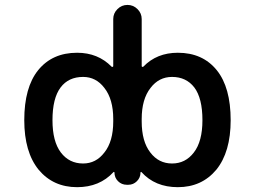

<svg xmlns="http://www.w3.org/2000/svg" viewBox="-20 -775 1040 784"><path d="M706.1 -10.7Q613.3 -10.7 557.6 -72.3Q556.6 -73.2 555.2 -72.8Q553.7 -72.3 553.7 -70.3Q553.7 -49.8 539.1 -35.2Q524.4 -20.5 503.9 -20.5H498Q476.6 -20.5 461.9 -35.2Q447.3 -49.8 447.3 -71.3Q447.3 -72.3 445.3 -72.8Q443.4 -73.2 443.4 -72.3Q386.7 -10.7 294.9 -10.7Q197.3 -10.7 137.7 -82Q79.1 -154.3 79.1 -284.2Q79.1 -418 135.7 -488.3Q193.4 -559.6 294.9 -559.6Q379.9 -559.6 435.5 -502.9Q437.5 -501 439.9 -502Q442.4 -502.9 442.4 -504.9V-697.3Q442.4 -720.7 459.5 -737.8Q476.6 -754.9 500.5 -754.9Q524.4 -754.9 541.5 -737.8Q558.6 -720.7 558.6 -697.3V-504.9Q558.6 -502.9 561 -502Q563.5 -501 565.4 -502.9Q620.1 -559.6 706.1 -559.6Q807.6 -559.6 865.2 -488.3Q921.9 -418 921.9 -284.2Q921.9 -154.3 863.3 -82Q803.7 -10.7 706.1 -10.7ZM682.6 -460.9Q628.9 -460.9 594.7 -416Q558.6 -370.1 558.6 -289.1V-279.3Q558.6 -197.3 593.8 -152.3Q627.9 -107.4 682.6 -107.4Q737.3 -107.4 771.5 -152.3Q806.6 -197.3 806.6 -284.2Q806.6 -374 773.4 -418Q740.2 -460.9 682.6 -460.9ZM319.3 -460.9Q259.8 -460.9 227.5 -418Q194.3 -374 194.3 -284.2Q194.3 -197.3 228.5 -152.3Q262.7 -107.4 319.3 -107.4Q372.1 -107.4 406.2 -152.3Q442.4 -197.3 442.4 -279.3V-289.1Q442.4 -370.1 406.2 -416Q372.1 -460.9 319.3 -460.9Z"/></svg>

Font: Rounded-X Mgen+ 1mn medium
Style: Regular
Weight: 500
Designer: [Source Han Sans]
Ryoko NISHIZUKA  (kana & ideographs); Paul D. Hunt (Latin, Greek & Cyrillic); Wenlong ZHANG  (bopomofo
Version: Version 1.059.20150602